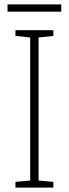

<svg xmlns="http://www.w3.org/2000/svg" viewBox="-20 -851 312 871"><path d="M258 -831H14V-798H258ZM222 0V-26L155 -32V-681L222 -688V-714H50V-688L117 -681V-32L50 -26V0Z"/></svg>

Font: Noto Sans Lao SemiCondensed ExtraLight
Style: Regular
Weight: 200
Width: 4
Designer: Monotype Design Team
Foundry: Monotype Imaging Inc.
Version: Version 2.003